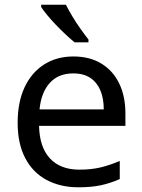

<svg xmlns="http://www.w3.org/2000/svg" viewBox="-20 -786 604 816"><path d="M292 -546Q361 -546 410.5 -516Q460 -486 486.5 -431.5Q513 -377 513 -304V-251H146Q148 -160 192.5 -112.5Q237 -65 317 -65Q368 -65 407.5 -74.5Q447 -84 489 -102V-25Q448 -7 408 1.5Q368 10 313 10Q237 10 178.5 -21Q120 -52 87.5 -113.5Q55 -175 55 -264Q55 -352 84.5 -415Q114 -478 167.5 -512Q221 -546 292 -546ZM291 -474Q228 -474 191.5 -433.5Q155 -393 148 -321H421Q421 -367 407 -401Q393 -435 364.5 -454.5Q336 -474 291 -474ZM260 -766Q271 -744 287.5 -716.5Q304 -689 322.5 -663Q341 -637 356 -618V-606H297Q280 -620 259 -639.5Q238 -659 217.5 -680.5Q197 -702 180.5 -722Q164 -742 155 -756V-766Z"/></svg>

Font: Noto Sans Telugu
Style: Regular
Weight: 400
Designer: Jelle Bosma - Monotype Design Team
Foundry: Monotype Imaging Inc.
Version: Version 2.003